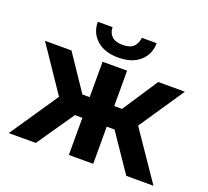

<svg xmlns="http://www.w3.org/2000/svg" viewBox="-122 -864 1100 1015"><g transform="rotate(20 428.0 -357.0)"><path d="M22 0 206 -271 35 -524H184L318 -325H359V-524H497V-325H541L672 -524H822L651 -271L836 0H683L541 -209H497V0H360V-209H318L174 0ZM428 -573Q351 -573 307 -612.5Q263 -652 263 -714H346Q346 -684 365.5 -664Q385 -644 428 -644Q470 -644 488.5 -663Q507 -682 511 -714H594Q594 -652 550 -612.5Q506 -573 428 -573Z"/></g></svg>

Font: Raleway
Style: Bold
Weight: 700
Designer: Matt McInerney, Pablo Impallari, Rodrigo Fuenzalida
Foundry: Matt McInerney, Pablo Impallari, Rodrigo Fuenzalida
Version: Version 4.026